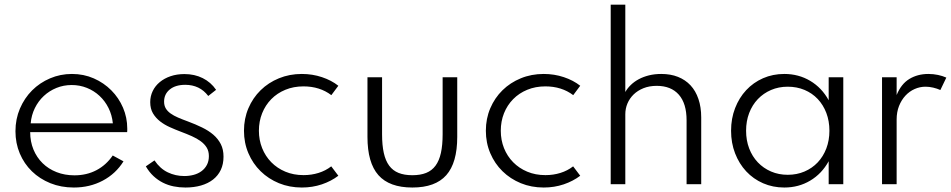

<svg xmlns="http://www.w3.org/2000/svg" viewBox="-20 -802 4140 836"><path d="M301.4 14.5Q245.9 14.5 199.3 -4.3Q152.7 -23.2 118.9 -56.1Q85 -89.1 66.1 -133.9Q47.3 -178.6 47.3 -230.5Q47.3 -283.6 66.8 -329.3Q86.4 -375 119.8 -408.4Q153.2 -441.8 198 -460.9Q242.7 -480 293.2 -480Q344.5 -480 388.4 -460.7Q432.3 -441.4 464.8 -408.6Q497.3 -375.9 515.7 -333Q534.1 -290 534.1 -242.3Q534.1 -237.7 534.1 -234.1Q534.1 -230.5 533.6 -226.8H111.4Q111.4 -185.5 125.7 -150.9Q140 -116.4 165.5 -91.4Q190.9 -66.4 226.4 -52.5Q261.8 -38.6 304.1 -38.6Q357.3 -38.6 399.8 -60.9Q442.3 -83.2 470.9 -125L517.7 -99.5Q484.1 -45.5 427.5 -15.5Q370.9 14.5 301.4 14.5ZM471.4 -265Q467.7 -301.4 452.5 -331.8Q437.3 -362.3 413.4 -384.5Q389.5 -406.8 358.4 -419.3Q327.3 -431.8 292.3 -431.8Q256.8 -431.8 225.7 -419.1Q194.5 -406.4 170.7 -384.1Q146.8 -361.8 131.8 -331.4Q116.8 -300.9 113.6 -265Z M787.3 14.5Q760.9 14.5 736.1 9.5Q711.4 4.5 689.3 -6.6Q667.3 -17.7 648.4 -35.2Q629.5 -52.7 615 -77.7L652.7 -103.6Q676.8 -67.7 710.5 -51.6Q744.1 -35.5 782.3 -35.5Q804.1 -35.5 823.4 -40.7Q842.7 -45.9 857.5 -56.8Q872.3 -67.7 880.9 -84.1Q889.5 -100.5 889.5 -122.3Q889.5 -143.6 880.2 -159.1Q870.9 -174.5 854.3 -186.8Q837.7 -199.1 815.2 -209.1Q792.7 -219.1 765.9 -229.1Q743.2 -237.7 719.8 -248.2Q696.4 -258.6 677.3 -273.4Q658.2 -288.2 646.1 -308.4Q634.1 -328.6 634.1 -357.3Q634.1 -383.2 645 -405.7Q655.9 -428.2 675.7 -444.5Q695.5 -460.9 722.7 -470.2Q750 -479.5 783.2 -479.5Q827.3 -479.5 862.7 -461.8Q898.2 -444.1 920.9 -410.9L886.8 -384.1Q868.2 -408.6 843 -420.7Q817.7 -432.7 786.8 -432.7Q744.1 -432.7 719.3 -412.5Q694.5 -392.3 694.5 -359.5Q694.5 -342.3 701.8 -330Q709.1 -317.7 722.7 -308Q736.4 -298.2 755.5 -290Q774.5 -281.8 798.2 -273.2Q831.4 -260.9 859.8 -247Q888.2 -233.2 908.9 -215.5Q929.5 -197.7 941.4 -174.5Q953.2 -151.4 953.2 -120Q953.2 -87.3 941.4 -62.3Q929.5 -37.3 907.7 -20.2Q885.9 -3.2 855.2 5.7Q824.5 14.5 787.3 14.5Z M1294.1 14.5Q1240.5 14.5 1194.5 -4.3Q1148.6 -23.2 1114.8 -56.4Q1080.9 -89.5 1061.6 -134.8Q1042.3 -180 1042.3 -232.7Q1042.3 -285.5 1061.6 -330.7Q1080.9 -375.9 1114.8 -409.1Q1148.6 -442.3 1194.5 -461.1Q1240.5 -480 1294.1 -480Q1340.5 -480 1381.8 -466.1Q1423.2 -452.3 1453.2 -428.6L1422.7 -387.7Q1372.3 -425.9 1301.4 -425.9Q1258.2 -425.9 1222.5 -411.1Q1186.8 -396.4 1161.1 -370.2Q1135.5 -344.1 1121.4 -308.9Q1107.3 -273.6 1107.3 -232.7Q1107.3 -192.3 1121.4 -157Q1135.5 -121.8 1161.1 -95.7Q1186.8 -69.5 1222.5 -54.5Q1258.2 -39.5 1301.8 -39.5Q1336.4 -39.5 1367 -49.1Q1397.7 -58.6 1422.3 -77.7L1453.2 -36.8Q1422.3 -13.2 1381.4 0.7Q1340.5 14.5 1294.1 14.5Z M1775.5 14.5Q1675.5 14.5 1627.7 -39.3Q1580 -93.2 1580 -205.9V-465.5H1643.6V-217.3Q1643.6 -170 1651.1 -136.1Q1658.6 -102.3 1674.5 -80.7Q1690.5 -59.1 1715.5 -49.1Q1740.5 -39.1 1775.5 -39.1Q1810.5 -39.1 1835.5 -49.1Q1860.5 -59.1 1876.4 -80.7Q1892.3 -102.3 1899.8 -136.1Q1907.3 -170 1907.3 -217.3V-465.5H1970.9V-205.9Q1970.9 -93.2 1923.2 -39.3Q1875.5 14.5 1775.5 14.5Z M2347.3 14.5Q2293.6 14.5 2247.7 -4.3Q2201.8 -23.2 2168 -56.4Q2134.1 -89.5 2114.8 -134.8Q2095.5 -180 2095.5 -232.7Q2095.5 -285.5 2114.8 -330.7Q2134.1 -375.9 2168 -409.1Q2201.8 -442.3 2247.7 -461.1Q2293.6 -480 2347.3 -480Q2393.6 -480 2435 -466.1Q2476.4 -452.3 2506.4 -428.6L2475.9 -387.7Q2425.5 -425.9 2354.5 -425.9Q2311.4 -425.9 2275.7 -411.1Q2240 -396.4 2214.3 -370.2Q2188.6 -344.1 2174.5 -308.9Q2160.5 -273.6 2160.5 -232.7Q2160.5 -192.3 2174.5 -157Q2188.6 -121.8 2214.3 -95.7Q2240 -69.5 2275.7 -54.5Q2311.4 -39.5 2355 -39.5Q2389.5 -39.5 2420.2 -49.1Q2450.9 -58.6 2475.5 -77.7L2506.4 -36.8Q2475.5 -13.2 2434.5 0.7Q2393.6 14.5 2347.3 14.5Z M2639.1 0V-781.8H2702.7V-401.4Q2711.8 -417.7 2726.6 -432Q2741.4 -446.4 2761.1 -457Q2780.9 -467.7 2805.7 -473.9Q2830.5 -480 2859.5 -480Q2900 -480 2932 -467.3Q2964.1 -454.5 2986.6 -430.5Q3009.1 -406.4 3021.1 -370.9Q3033.2 -335.5 3033.2 -290.5V0H2969.5V-278.2Q2969.5 -351.4 2935.7 -389.8Q2901.8 -428.2 2839.5 -428.2Q2807.3 -428.2 2781.8 -418Q2756.4 -407.7 2738.9 -390.7Q2721.4 -373.6 2712 -351.4Q2702.7 -329.1 2702.7 -304.5V0Z M3163.2 -232.7Q3163.2 -285.9 3180.7 -331.1Q3198.2 -376.4 3229.1 -409.5Q3260 -442.7 3302.5 -461.4Q3345 -480 3395 -480Q3457.3 -480 3507.7 -450Q3558.2 -420 3588.2 -365.5V-465.5H3651.8V0H3588.2V-100Q3558.2 -45.5 3507.7 -15.5Q3457.3 14.5 3395 14.5Q3345 14.5 3302.5 -4.1Q3260 -22.7 3229.1 -55.9Q3198.2 -89.1 3180.7 -134.3Q3163.2 -179.5 3163.2 -232.7ZM3228.6 -232.7Q3228.6 -190.9 3242 -155.7Q3255.5 -120.5 3279.8 -95Q3304.1 -69.5 3337.3 -55.2Q3370.5 -40.9 3410 -40.9Q3449.5 -40.9 3483 -55.2Q3516.4 -69.5 3540.5 -95Q3564.5 -120.5 3578 -155.7Q3591.4 -190.9 3591.4 -232.7Q3591.4 -275 3578 -310.2Q3564.5 -345.5 3540.5 -370.9Q3516.4 -396.4 3483 -410.5Q3449.5 -424.5 3410 -424.5Q3370.5 -424.5 3337.3 -410.2Q3304.1 -395.9 3279.8 -370.5Q3255.5 -345 3242 -309.8Q3228.6 -274.5 3228.6 -232.7Z M3820.5 0V-465.5H3884.1V-388.2Q3903.6 -436.4 3939.5 -458.2Q3975.5 -480 4022.3 -480Q4044.1 -480 4064.3 -475.7Q4084.5 -471.4 4100.5 -464.1L4074.5 -410Q4060.5 -416.4 4043.2 -420.5Q4025.9 -424.5 4010 -424.5Q3985 -424.5 3962.3 -414.3Q3939.5 -404.1 3922.3 -385.5Q3905 -366.8 3894.5 -340.5Q3884.1 -314.1 3884.1 -281.4V0Z"/></svg>

Font: Spartan
Style: Regular
Weight: 400
Designer: Matt Bailey, Mirko Velimirovic
Foundry: Matt Bailey
Version: Version 1.005